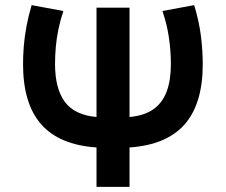

<svg xmlns="http://www.w3.org/2000/svg" viewBox="-20 -730 882 750"><path d="M357 0V-154Q211 -164 140.5 -244.8Q70 -325.5 70 -479.5Q70 -513.5 73 -550.5Q76 -587.5 83.5 -627.5Q91 -667.5 103.5 -710L227.5 -687Q215.5 -650.5 208.2 -615.5Q201 -580.5 198 -546.8Q195 -513 195 -480Q195 -384 233.2 -332.2Q271.5 -280.5 357 -273V-700H486V-273Q543 -278 578.5 -302.8Q614 -327.5 630.8 -371.8Q647.5 -416 647.5 -479.5Q647.5 -529 640.2 -580.8Q633 -632.5 614.5 -687L738.5 -710Q758 -645.5 765 -588.2Q772 -531 772 -479.5Q772 -325 701.5 -244.5Q631 -164 486 -154V0Z"/></svg>

Font: Geologica Thin Roman Medium
Style: Regular
Weight: 500
Version: Version 1.010;gftools[0.9.28]